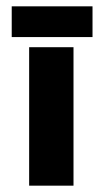

<svg xmlns="http://www.w3.org/2000/svg" viewBox="-20 -586 324 606"><path d="M72 -437H212V0H72ZM17 -566H272V-469H17Z"/></svg>

Font: Reem Kufi
Style: Bold
Weight: 700
Designer: Khaled Hosny
Version: Version 1.001